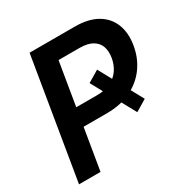

<svg xmlns="http://www.w3.org/2000/svg" viewBox="-166 -868 976 1007"><g transform="rotate(-30 322.0 -364.0)"><path d="M409.7 -473.6 549.8 -216.3 481 -174.8 340.3 -432.1ZM26.9 0 147.5 -727.5H420.9Q503.4 -727.5 555.7 -697Q607.9 -666.5 629.2 -612.3Q650.4 -558.1 638.7 -488.3Q627.4 -418.5 588.4 -364.5Q549.3 -310.5 486.3 -280Q423.3 -249.5 339.8 -249.5H153.8L171.9 -357.4H343.3Q392.1 -357.4 426.3 -374.5Q460.4 -391.6 480.5 -421.1Q500.5 -450.7 506.8 -488.8Q513.2 -527.3 502.7 -556.4Q492.2 -585.4 463.4 -601.8Q434.6 -618.2 385.7 -618.2H259.8L157.2 0Z"/></g></svg>

Font: Inter 18pt SemiBold
Style: Italic
Weight: 600
Italic angle: -9.3988°
Designer: Rasmus Andersson
Foundry: rsms
Version: Version 4.001;git-66647c0bb